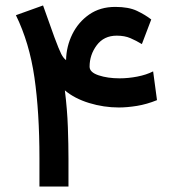

<svg xmlns="http://www.w3.org/2000/svg" viewBox="-20 -681 622 701"><path d="M406.2 -550.8Q359.4 -550.8 333.3 -515.9Q307.1 -481 307.1 -437.5Q307.1 -417 340.1 -406Q373 -395 416.5 -395Q448.7 -395 481.4 -401.4Q514.2 -407.7 539.1 -420.4L553.2 -315.4Q516.1 -300.3 480 -294.4Q443.8 -288.6 413.6 -288.6Q358.9 -288.6 305.4 -304.9Q252 -321.3 216.8 -351.1Q225.6 -280.3 227.8 -216.3Q230 -152.3 230 -102.1V0H124V-103.5Q124 -271.5 105.7 -398.2Q87.4 -524.9 38.1 -625.5L137.2 -661.1L178.7 -544.9Q195.8 -499 203.6 -483.9Q211.4 -468.8 221.2 -461.4Q222.2 -511.7 244.1 -556.2Q266.1 -600.6 305.9 -628.2Q345.7 -655.8 400.9 -655.8Q449.7 -655.8 480 -641.4Q510.3 -627 532.2 -609.9L498 -520Q477.1 -532.7 456.1 -541.7Q435.1 -550.8 406.2 -550.8Z"/></svg>

Font: Vazirmatn RD FD Medium
Style: Regular
Weight: 500
Designer: Saber Rastikerdar
Foundry: Saber Rastikerdar
Version: Version 33.003